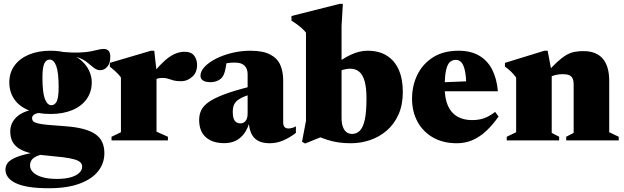

<svg xmlns="http://www.w3.org/2000/svg" viewBox="-20 -746 3317 1020"><path d="M239.5 254Q176.5 254 132.8 246.8Q89 239.5 61.8 226Q34.5 212.5 21.8 194.5Q9 176.5 9 155.5Q9 138 18 123.5Q27 109 50.2 96.8Q73.5 84.5 115.5 73.8Q157.5 63 223.5 52.5H279.5V60.5Q221 67.5 190.8 77.8Q160.5 88 150 101.5Q139.5 115 139.5 132.5Q139.5 153.5 156.2 169.8Q173 186 204.8 195.2Q236.5 204.5 281.5 204.5Q326 204.5 356 195.8Q386 187 401.2 172.2Q416.5 157.5 416.5 140Q416.5 126 406.8 116.5Q397 107 374.5 100.5Q352 94 314 89.2Q276 84.5 220 79.5Q164 74.5 127.5 63.5Q91 52.5 70.5 35.5Q50 18.5 42 -3.2Q34 -25 34.5 -50.5Q36 -98 74 -129.5Q112 -161 188.5 -169L205.5 -148.5Q174 -145.5 162.2 -138Q150.5 -130.5 150.5 -118.5Q150.5 -108 157 -101.5Q163.5 -95 181.2 -90.5Q199 -86 232.2 -82.8Q265.5 -79.5 319.5 -76Q379 -72 420 -61.5Q461 -51 486.2 -33.5Q511.5 -16 523 9.2Q534.5 34.5 534.5 68Q534.5 121 501.8 163Q469 205 403.2 229.5Q337.5 254 239.5 254ZM248.5 -140.5Q178 -140.5 129 -161.5Q80 -182.5 54.8 -220.5Q29.5 -258.5 29.5 -308Q29.5 -359.5 56.8 -397.2Q84 -435 133.5 -455.8Q183 -476.5 248.5 -476.5Q305 -476.5 346.5 -461.5Q388 -446.5 414.8 -422Q441.5 -397.5 454.5 -368Q467.5 -338.5 467.5 -309Q467.5 -257.5 440.2 -219.5Q413 -181.5 363.8 -161Q314.5 -140.5 248.5 -140.5ZM253 -187Q271.5 -187 281.5 -207.8Q291.5 -228.5 291.5 -282Q291.5 -361.5 278.8 -395.5Q266 -429.5 244 -429.5Q225.5 -429.5 215.5 -409Q205.5 -388.5 205.5 -334.5Q205.5 -255 218.2 -221Q231 -187 253 -187ZM320 -442.5 305.5 -470.5Q363.5 -465.5 401.2 -467Q439 -468.5 462.8 -473.2Q486.5 -478 502 -482Q517.5 -486 531.5 -486Q547 -486 556.5 -476.5Q566 -467 566 -444Q566 -410 549.8 -391.5Q533.5 -373 513 -373Q494 -373 477.8 -386.5Q461.5 -400 441.2 -416Q421 -432 392.2 -441.5Q363.5 -451 320 -442.5Z M961.5 -471Q995.5 -471 1011.2 -450.5Q1027 -430 1027 -401.5Q1027 -360 1000.5 -337.2Q974 -314.5 943 -314.5Q917 -314.5 901.8 -318.8Q886.5 -323 874 -327.5Q861.5 -332 843 -332Q830.5 -332 820.2 -329.5Q810 -327 801 -321.8Q792 -316.5 782 -307L774 -335Q805.5 -374 830.8 -400.2Q856 -426.5 878 -442Q900 -457.5 920.5 -464.2Q941 -471 961.5 -471ZM811.5 -369V-46.5L872 -19.5V0H572.5V-19.5L622.5 -43.5V-334Q614 -346 605.8 -354.5Q597.5 -363 587.5 -372Q577.5 -381 563.5 -392V-412L782 -476.5H799.5Z M1313.5 -287 1312 -245Q1281.5 -236 1262.5 -226.2Q1243.5 -216.5 1233.5 -205.2Q1223.5 -194 1220 -180.8Q1216.5 -167.5 1216.5 -152Q1216.5 -118.5 1227.2 -104.5Q1238 -90.5 1257.5 -90.5Q1268.5 -90.5 1277.2 -96.5Q1286 -102.5 1290.8 -114Q1295.5 -125.5 1295.5 -141.5V-352.5Q1295.5 -380.5 1279.2 -397Q1263 -413.5 1228.5 -413.5Q1212 -413.5 1198 -412Q1184 -410.5 1173 -407.5L1187.5 -445.5Q1183 -407 1178.8 -385.2Q1174.5 -363.5 1170 -352.5Q1165.5 -341.5 1159.5 -334.5Q1151.5 -324 1135 -316.8Q1118.5 -309.5 1098.5 -309.5Q1071.5 -309.5 1058.2 -318.5Q1045 -327.5 1045 -343.5Q1045 -367.5 1067 -391Q1089 -414.5 1126.8 -433.8Q1164.5 -453 1212 -464.8Q1259.5 -476.5 1310 -476.5Q1377.5 -476.5 1415.8 -456.2Q1454 -436 1469.2 -400.5Q1484.5 -365 1484.5 -319V-95.5Q1484.5 -85 1487.5 -77.8Q1490.5 -70.5 1496.8 -67Q1503 -63.5 1512 -63.5Q1521 -63.5 1531 -66Q1541 -68.5 1552 -75V-40Q1519.5 -15 1484.8 0Q1450 15 1413.5 15Q1373 15 1348.5 0.5Q1324 -14 1313 -41.8Q1302 -69.5 1300.5 -108.5L1308 -106Q1297 -63.5 1277.5 -37Q1258 -10.5 1231.5 2Q1205 14.5 1171.5 14.5Q1109 14.5 1073.5 -17Q1038 -48.5 1038 -109Q1038 -137 1049 -160.2Q1060 -183.5 1089.2 -204.2Q1118.5 -225 1172.8 -245.2Q1227 -265.5 1313.5 -287Z M1655 -27.5H1709.5L1601 16.5L1584.5 7L1605.5 -104V-572.5Q1598 -582.5 1587.5 -592.2Q1577 -602 1562.5 -613Q1548 -624 1528.5 -636.5V-661L1784 -725.5H1801.5L1794.5 -608V-118.5Q1794.5 -93.5 1800.8 -74.5Q1807 -55.5 1819.5 -45Q1832 -34.5 1851 -34.5Q1874 -34.5 1891.2 -51.2Q1908.5 -68 1917.8 -109.2Q1927 -150.5 1927 -223Q1927 -279.5 1917.2 -314.2Q1907.5 -349 1888.2 -365Q1869 -381 1841 -381Q1830.5 -381 1818.8 -379Q1807 -377 1794.8 -372.8Q1782.5 -368.5 1770.5 -360L1744 -391.5Q1772 -413.5 1796.8 -429.2Q1821.5 -445 1844.2 -455.5Q1867 -466 1889 -471.2Q1911 -476.5 1932.5 -476.5Q1993.5 -476.5 2035.2 -450.2Q2077 -424 2098.5 -375Q2120 -326 2120 -258Q2120 -188.5 2096.8 -137Q2073.5 -85.5 2034 -51.8Q1994.5 -18 1945.2 -1.5Q1896 15 1844.5 15Q1810 15 1779.8 10.8Q1749.5 6.5 1719.5 -3Q1689.5 -12.5 1655 -27.5Z M2416.5 -476.5Q2481 -476.5 2525.5 -450.5Q2570 -424.5 2594.8 -376Q2619.5 -327.5 2625 -261H2297V-307.5L2546.5 -317.5L2457.5 -288Q2456.5 -339.5 2450 -370Q2443.5 -400.5 2431.5 -414.2Q2419.5 -428 2401 -428Q2384 -428 2370.8 -417Q2357.5 -406 2350 -374.5Q2342.5 -343 2342.5 -281Q2342.5 -222 2359.8 -183.8Q2377 -145.5 2409.5 -126.8Q2442 -108 2487.5 -108Q2511 -108 2530.8 -112Q2550.5 -116 2569.8 -125.5Q2589 -135 2610.5 -151.5L2628.5 -127Q2597 -82 2563 -50.2Q2529 -18.5 2490.5 -1.8Q2452 15 2407 15Q2334 15 2280.5 -15.5Q2227 -46 2198 -99.5Q2169 -153 2169 -222Q2169 -290.5 2197 -348.2Q2225 -406 2280 -441.2Q2335 -476.5 2416.5 -476.5Z M2911 -361V-40L2950.5 -19.5V0H2672V-19.5L2722 -43.5V-334Q2710 -351 2695 -365.5Q2680 -380 2662.5 -392V-412L2872 -476.5H2889.5ZM2988 -19.5 3027.5 -40V-296Q3027.5 -317.5 3021.5 -329.8Q3015.5 -342 3002.8 -347Q2990 -352 2970 -352Q2948 -352 2928.8 -347Q2909.5 -342 2890.5 -331L2876.5 -349.5Q2912.5 -391.5 2939.5 -416.2Q2966.5 -441 2988.8 -453.8Q3011 -466.5 3032.8 -470.5Q3054.5 -474.5 3079.5 -474.5Q3147.5 -474.5 3182 -434.5Q3216.5 -394.5 3216.5 -316V-43.5L3267 -19.5V0H2988Z"/></svg>

Font: Newsreader 36pt ExtraBold
Style: Regular
Weight: 800
Designer: Hugues Gentile
Foundry: Production Type
Version: Version 1.003